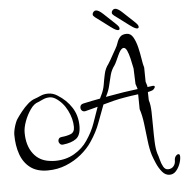

<svg xmlns="http://www.w3.org/2000/svg" viewBox="-61 -835 960 991"><g transform="rotate(-5 418.5 -339.0)"><path d="M840 11Q840 29 832 50Q824 71 810.5 85.5Q797 100 778 100Q756 100 739.5 80Q723 60 712 34.5Q701 9 695 -9Q685 -41 680 -85Q675 -129 669.5 -173.5Q664 -218 653 -251L652 -328Q633 -326 615 -323Q597 -320 584 -318Q553 -313 525 -306Q497 -299 469 -291Q451 -245 434.5 -199Q418 -153 385 -104Q363 -71 328 -42Q293 -13 248.5 5Q204 23 153 23Q98 23 63.5 -3Q29 -29 13 -74Q-3 -119 -3 -176Q-3 -188 1 -205Q5 -222 11 -237Q17 -252 22 -258Q32 -273 48 -293Q64 -313 82.5 -329.5Q101 -346 120 -352Q132 -356 149.5 -364Q167 -372 189 -372Q214 -372 236 -358Q283 -329 309.5 -287Q336 -245 336 -192Q336 -144 312 -126Q288 -108 243 -103Q233 -102 227 -109Q221 -116 221 -123Q221 -131 225.5 -136.5Q230 -142 240 -143Q265 -145 286 -153Q307 -161 307 -189Q307 -231 285 -275Q263 -319 225 -343Q210 -352 195 -352Q176 -352 159.5 -344Q143 -336 135 -333Q113 -327 94 -300Q75 -273 63 -240.5Q51 -208 51 -182Q51 -115 82.5 -73Q114 -31 169 -25Q176 -24 182.5 -23.5Q189 -23 196 -23Q252 -23 295.5 -48.5Q339 -74 364 -112Q394 -156 408.5 -198Q423 -240 438 -282Q422 -278 406 -273.5Q390 -269 373 -265Q362 -263 355.5 -269.5Q349 -276 349 -285Q349 -301 365 -305Q388 -310 410 -314.5Q432 -319 454 -323Q456 -328 458 -332Q460 -336 462 -340Q475 -366 479.5 -394Q484 -422 490 -449Q496 -476 513 -498Q518 -505 526 -519.5Q534 -534 542.5 -549Q551 -564 555 -571Q564 -586 569.5 -603Q575 -620 586 -632Q597 -644 620 -644Q641 -644 653.5 -622Q666 -600 673.5 -569Q681 -538 685.5 -508Q690 -478 695 -463L696 -389L703 -367V-361Q719 -363 725 -364Q741 -367 741 -359Q741 -354 734 -347Q727 -340 715 -338Q711 -337 703 -335L704 -293Q712 -269 713 -231Q714 -193 714 -153Q714 -113 715.5 -75.5Q717 -38 724 -15Q729 -2 734 18.5Q739 39 748 55Q757 71 772 71Q790 71 800.5 59Q811 47 811 29Q811 15 818 6.5Q825 -2 832 -2Q840 -2 840 11ZM651 -358 643 -382 640 -463Q635 -489 629 -514.5Q623 -540 615.5 -556.5Q608 -573 598 -573Q590 -573 580 -560Q575 -553 568 -538Q561 -523 554.5 -508.5Q548 -494 543 -487Q527 -466 520 -440Q513 -414 507 -387Q501 -360 488 -335L485 -329Q508 -333 531 -337Q554 -341 578 -345Q591 -347 610.5 -349.5Q630 -352 651 -355ZM586 -675Q586 -667 578 -667Q574 -667 566.5 -670Q559 -673 540 -687Q522 -701 499.5 -717.5Q477 -734 464 -744Q460 -748 457 -751Q454 -754 454 -759Q454 -766 459.5 -772Q465 -778 472 -778Q486 -778 508 -757.5Q530 -737 564 -705Q578 -692 582 -686Q586 -680 586 -675ZM685 -675Q685 -667 677 -667Q673 -667 665.5 -670Q658 -673 639 -687Q621 -701 598.5 -717.5Q576 -734 563 -744Q559 -748 556 -751Q553 -754 553 -759Q553 -766 558.5 -772Q564 -778 571 -778Q585 -778 607 -757.5Q629 -737 663 -705Q677 -692 681 -686Q685 -680 685 -675Z"/></g></svg>

Font: Ingrid Darling
Style: Regular
Weight: 400
Designer: Robert E. Leuschke
Foundry: Robert E. Leuschke
Version: Version 1.010; ttfautohint (v1.8.3)